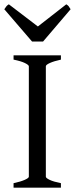

<svg xmlns="http://www.w3.org/2000/svg" viewBox="-29 -872 348 892"><path d="M34 0V-21Q67 -28 86 -36.5Q105 -45 105 -51V-564Q105 -570 87 -579Q69 -588 34 -595V-615H254V-595Q222 -588 203 -579.5Q184 -571 184 -564V-51Q184 -45 201.5 -36.5Q219 -28 254 -21V0ZM171 -679H120L-9 -829Q-2 -839 1 -843Q4 -847 12 -852L147 -749L279 -852Q287 -847 290 -843Q293 -839 299 -829Z"/></svg>

Font: ChillKai
Style: Regular
Weight: 400
Designer: ChillType
Foundry: 寒蝉字型
Version: Version 2.000